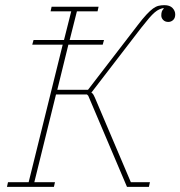

<svg xmlns="http://www.w3.org/2000/svg" viewBox="-20 -724 699 744"><path d="M11 -18H91L223 -551H105L110 -569H228L256 -680H176L180 -698H362L358 -680H278L250 -569H383L378 -551H245L202 -376H321L514 -627Q533 -652 547.5 -667.5Q562 -683 573 -691Q584 -699 594.5 -701.5Q605 -704 617 -704Q638 -704 648.5 -693Q659 -682 659 -668Q659 -654 651 -646.5Q643 -639 632 -639Q620 -639 612.5 -646.5Q605 -654 605 -664Q605 -673 607 -679Q609 -685 614 -690V-693Q605 -691 597 -687.5Q589 -684 579.5 -676Q570 -668 557.5 -653.5Q545 -639 527 -616L334 -365Q338 -363 340.5 -359.5Q343 -356 348 -345L487 -18H561L557 0H472L322 -353L317 -358H197L113 -18H193L189 0H7Z"/></svg>

Font: IBM Plex Serif Thin
Style: Italic
Weight: 100
Italic angle: -14°
Designer: Mike Abbink, Paul van der Laan, Pieter van Rosmalen
Foundry: Bold Monday
Version: Version 3.001